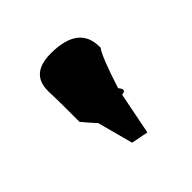

<svg xmlns="http://www.w3.org/2000/svg" viewBox="-91 -784 436 436"><g transform="rotate(-45 127.0 -566.0)"><path d="M151 -425 110 -433 87 -519Q74 -533 59 -551V-589Q59 -624 58 -646V-652Q58 -707 123 -707Q212 -707 212 -639V-636Q200 -621 175 -543Q181 -536 181 -532Q181 -527 171 -526Z"/></g></svg>

Font: Xiangcui Kesong Xiangcui Kesong
Style: Regular
Weight: 400
Version: Version 1.501;March 28, 2024;FontCreator 14.0.0.2814 64-bit